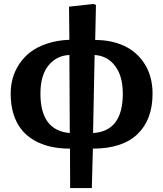

<svg xmlns="http://www.w3.org/2000/svg" viewBox="-20 -735 827 974"><path d="M335.9 219.2 335 19Q281.2 19 236.1 8.8Q190.9 -1.5 153.3 -23.2Q115.7 -44.9 89.4 -77.4Q63 -109.9 48.6 -156Q34.2 -202.1 34.2 -259.8Q34.2 -300.3 44.4 -337.6Q54.7 -375 77.6 -409.9Q100.6 -444.8 134.5 -470.9Q168.5 -497.1 219.2 -513.9Q270 -530.8 332 -533.2L330.1 -701.2L454.1 -714.8L466.8 -710L462.9 -532.2Q546.4 -532.2 611.6 -501.5Q676.8 -470.7 715.3 -408.2Q753.9 -345.7 753.9 -259.8Q753.9 -127.4 677 -54.2Q600.1 19 451.2 19L445.8 219.2ZM334 -60.1 332 -456.1Q266.6 -453.1 225.8 -402.8Q185.1 -352.5 185.1 -259.8Q185.1 -72.8 334 -60.1ZM452.1 -60.1Q603 -69.3 603 -259.8Q603 -348.6 564.2 -400.1Q525.4 -451.7 460 -456.1Z"/></svg>

Font: Literata Book
Style: Bold
Weight: 700
Designer: Latin by Veronika Burian and Jose Scaglione. Greek by Irene Vlachou. Cyrillic by Vera Evstafieva
Foundry: TypeTogether
Version: Version 2.003;PS 002.003;hotconv 1.0.88;makeotf.lib2.5.64775